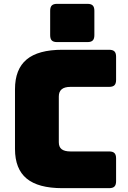

<svg xmlns="http://www.w3.org/2000/svg" viewBox="-20 -979 668 999"><path d="M548 0H304Q179 0 118.5 -50Q58 -100 58 -204V-515Q58 -619 118.5 -669.5Q179 -720 304 -720H548Q567 -720 575.5 -711.5Q584 -703 584 -684V-563Q584 -544 575.5 -535.5Q567 -527 548 -527H347Q316 -527 301 -514.5Q286 -502 286 -477V-239Q286 -214 301 -202.5Q316 -191 347 -191H548Q567 -191 575.5 -182.5Q584 -174 584 -155V-36Q584 -17 575.5 -8.5Q567 0 548 0ZM435 -760H277Q258 -760 249.5 -768.5Q241 -777 241 -796V-923Q241 -942 249.5 -950.5Q258 -959 277 -959H435Q454 -959 462.5 -950.5Q471 -942 471 -923V-796Q471 -777 462.5 -768.5Q454 -760 435 -760Z"/></svg>

Font: Bungee
Style: Regular
Weight: 400
Designer: David Jonathan Ross
Foundry: David Jonathan Ross
Version: Version 1.000;PS 1.0;hotconv 1.0.72;makeotf.lib2.5.5900